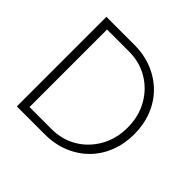

<svg xmlns="http://www.w3.org/2000/svg" viewBox="-170 -880 1061 1061"><g transform="rotate(45 360.0 -350.0)"><path d="M144 -47H316Q399 -47 465 -86.5Q531 -126 569.5 -195Q608 -264 608 -350Q608 -437 569.5 -505.5Q531 -574 465 -613.5Q399 -653 316 -653H144ZM92 0V-700H310Q388 -700 452.5 -673.5Q517 -647 563.5 -600Q610 -553 635 -489Q660 -425 660 -350Q660 -275 635 -211Q610 -147 563.5 -100Q517 -53 452.5 -26.5Q388 0 310 0Z"/></g></svg>

Font: Red Hat Text VF
Style: Regular
Weight: 300
Designer: Pentagram, MCKL
Foundry: Pentagram, MCKL
Version: Version 1.023